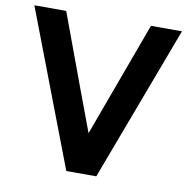

<svg xmlns="http://www.w3.org/2000/svg" viewBox="-81 -813 881 893"><g transform="rotate(10 359.0 -366.5)"><path d="M560.5 -733.4Q510.7 -597.7 361.3 -191.4Q310.5 -326.2 160.2 -733.4Q122.1 -733.4 9.8 -733.4Q80.1 -549.8 290 0Q325.2 0 431.6 0Q501 -183.6 707 -733.4Q670.9 -733.4 560.5 -733.4Z"/></g></svg>

Font: BM-Biotif
Style: Bold
Weight: 400
Designer: Deni Anggara
Version: Version 1.000;PS 001.000;hotconv 1.0.88;makeotf.lib2.5.64776